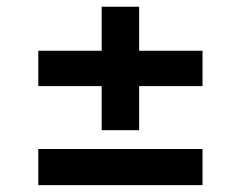

<svg xmlns="http://www.w3.org/2000/svg" viewBox="-20 -577 713 568"><path d="M93.3 -322.3V-426.8H280.8V-557.1H391.6V-426.8H579.1V-322.3H391.6V-191.9H280.8V-322.3ZM93.3 -29.3V-136.2H579.1V-29.3Z"/></svg>

Font: Inter Semi Bold
Style: Regular
Weight: 600
Designer: Rasmus Andersson
Foundry: rsms
Version: Version 4.000;git-e0f93cc